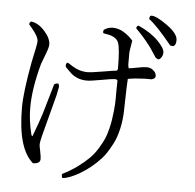

<svg xmlns="http://www.w3.org/2000/svg" viewBox="-59 -865 1039 1024"><g transform="rotate(5 460.0 -353.0)"><path d="M711 -805Q738 -805 796.5 -763Q855 -721 855 -686Q855 -659 840 -653L824 -655Q741 -757 700 -786Q700 -805 711 -805ZM647 -746Q716 -714 753.5 -675.5Q791 -637 791 -614Q791 -601 783 -588.5Q775 -576 765 -576L752 -584L719 -634L710 -646Q678 -688 635 -731Q637 -745 647 -746ZM708 -529Q729 -529 742 -518.5Q755 -508 758 -499.5Q761 -491 761 -486Q761 -473 744 -468Q742 -467 742 -467H705Q650 -465 614 -458Q612 -439 609 -302Q609 -244 597.5 -192.5Q586 -141 567.5 -106.5Q549 -72 537 -54.5Q525 -37 514 -25Q464 29 406 63Q348 97 313 99Q308 94 308 78Q353 56 389.5 29Q426 2 450 -22Q474 -46 493 -77.5Q512 -109 521.5 -130.5Q531 -152 539 -185Q547 -218 549 -234Q551 -250 555 -280Q559 -315 559 -349Q559 -356 559 -366Q559 -376 559 -390Q559 -417 560 -444Q556 -451 546 -451Q532 -451 474.5 -440.5Q417 -430 398 -430Q339 -430 302 -470L281 -491Q276 -500 279 -508Q282 -516 289 -516Q290 -516 314 -500Q353 -475 398 -475Q415 -475 477.5 -485.5Q540 -496 553 -497L557 -506Q557 -615 545 -646.5Q533 -678 481 -686L464 -689Q458 -694 464 -708Q486 -723 511 -723Q542 -723 571 -705Q600 -687 620 -663Q620 -661 615 -633Q610 -605 610 -598V-534Q611 -523 614 -515Q622 -515 657.5 -522Q693 -529 708 -529ZM75 -718Q113 -713 147 -675Q181 -637 181 -603Q181 -588 163.5 -543.5Q146 -499 146 -497Q109 -362 109 -260Q109 -193 128 -115L134 -109Q166 -193 179 -236L225 -394Q231 -401 247 -401Q252 -395 252 -383Q252 -380 243 -338L184 -113Q176 -79 176 -69Q176 -62 182 -33.5Q188 -5 188 8Q188 34 149 34Q65 -38 65 -257Q65 -339 95 -501Q117 -601 117 -615Q117 -641 80 -684L65 -702Q65 -715 75 -718Z"/></g></svg>

Font: cwTeXMing
Style: Medium
Weight: 500
Version: Version 1.17